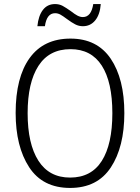

<svg xmlns="http://www.w3.org/2000/svg" viewBox="-20 -915 689 945"><path d="M325 10Q190 10 123.5 -92Q57 -194 57 -359Q57 -534 126 -629.5Q195 -725 327 -725Q458 -725 525 -626Q592 -527 592 -358Q592 -192 525.5 -91Q459 10 325 10ZM325 -41Q429 -41 481 -123Q533 -205 533 -358Q533 -511 481 -592Q429 -673 327 -673Q222 -673 169 -590.5Q116 -508 116 -358Q116 -207 169 -124Q222 -41 325 -41ZM388 -786Q368 -786 350.5 -795Q333 -804 310 -821Q290 -836 277.5 -843Q265 -850 251 -850Q210 -850 201 -786H164Q169 -837 191 -866Q213 -895 251 -895Q272 -895 288.5 -886Q305 -877 329 -860Q348 -845 361.5 -838Q375 -831 388 -831Q429 -831 439 -895H476Q472 -843 448.5 -814.5Q425 -786 388 -786Z"/></svg>

Font: Noto Sans UI NarrowLight
Style: Regular
Weight: 300
Width: 4
Designer: Monotype Design Team
Foundry: Monotype Imaging Inc.
Version: Version 1.001